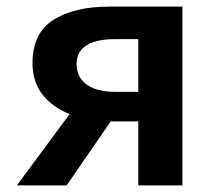

<svg xmlns="http://www.w3.org/2000/svg" viewBox="-20 -559 660 579"><path d="M397 -193H314L181 0H31L190 -215Q139 -235 108.5 -273.5Q78 -312 78 -369Q78 -459 141 -499Q204 -539 309 -539H530V0H397ZM397 -282V-441H328Q271 -441 241 -422.5Q211 -404 211 -366Q211 -326 241.5 -304Q272 -282 328 -282Z"/></svg>

Font: Nebula Sans Semibold
Style: Regular
Weight: 600
Designer: Paul D. Hunt for Adobe (as Source Sans)
Foundry: Nebula Entertainment & Broadcasting LLC
Version: Version 1.010